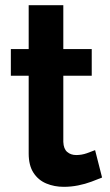

<svg xmlns="http://www.w3.org/2000/svg" viewBox="-20 -714 424 743"><path d="M375 -27Q358 -20 334 -11Q310 -2 282.5 3.5Q255 9 227 9Q190 9 159 -4Q128 -17 109.5 -45.5Q91 -74 91 -120V-421H22V-524H91V-694H225V-524H335V-421H225V-165Q226 -138 240 -126Q254 -114 275 -114Q296 -114 316 -121Q336 -128 348 -133Z"/></svg>

Font: YasnoRaleway
Style: Bold
Weight: 700
Designer: Matt McInerney, Pablo Impallari, Rodrigo Fuenzalida
Foundry: Matt McInerney, Pablo Impallari, Rodrigo Fuenzalida
Version: Version 4.026